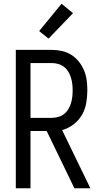

<svg xmlns="http://www.w3.org/2000/svg" viewBox="-20 -1000 540 1020"><path d="M64 0V-735H256Q283 -735 309.5 -729Q336 -723 359 -708.5Q382 -694 399 -672.5Q416 -651 426.5 -626Q437 -601 440.5 -574Q444 -547 444 -520Q444 -486 438 -452Q432 -418 415 -389Q398 -360 370.5 -339Q343 -318 310 -309L460 0H375L353 -46L228 -304H142V0ZM256 -374Q273 -374 290 -379Q307 -384 320.5 -394.5Q334 -405 343 -420Q352 -435 357 -451.5Q362 -468 364 -485Q366 -502 366 -520Q366 -537 364 -554Q362 -571 357 -587.5Q352 -604 343 -619Q334 -634 320.5 -644.5Q307 -655 290 -660Q273 -665 256 -665H142V-374ZM238 -795 188 -835 307 -980 368 -930Z"/></svg>

Font: Iosevka SS18
Style: Regular
Weight: 400
Monospace: yes
Designer: Belleve Invis
Foundry: Belleve Invis
Version: Version 25.1.1; ttfautohint (v1.8.4)